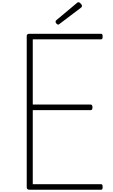

<svg xmlns="http://www.w3.org/2000/svg" viewBox="-20 -1697 1011 1717"><path d="M246 0Q232 0 225.5 -5.5Q219 -11 219 -23V-1376Q219 -1386 226 -1390.5Q233 -1395 247 -1395H883Q891 -1395 894.5 -1389.5Q898 -1384 898 -1370Q898 -1356 894.5 -1350.5Q891 -1345 883 -1345H273V-762H790Q798 -762 802.5 -756.5Q807 -751 807 -737Q807 -723 802.5 -717.5Q798 -712 790 -712H273V-50H883Q891 -50 894.5 -44.5Q898 -39 898 -25Q898 -11 894.5 -5.5Q891 0 883 0ZM501 -1477Q493 -1477 485 -1485.5Q477 -1494 477 -1502Q477 -1505 477.5 -1508Q478 -1511 482 -1515L665 -1668Q670 -1672 673 -1674.5Q676 -1677 682 -1677Q688 -1677 695 -1671.5Q702 -1666 707.5 -1658.5Q713 -1651 713 -1644Q713 -1639 711.5 -1636Q710 -1633 705 -1629L515 -1485Q510 -1482 507.5 -1479.5Q505 -1477 501 -1477Z"/></svg>

Font: Playwrite BE WAL ExtraLight
Style: Regular
Weight: 250
Version: Version 1.002